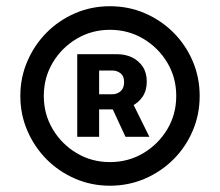

<svg xmlns="http://www.w3.org/2000/svg" viewBox="-20 -757 697 608"><path d="M328.1 -168.9Q269.5 -168.9 218 -191.2Q166.5 -213.4 127.7 -252.4Q88.9 -291.5 66.7 -343Q44.4 -394.5 44.4 -453.1Q44.4 -511.7 66.7 -563.2Q88.9 -614.7 127.7 -653.8Q166.5 -692.9 218 -715.1Q269.5 -737.3 328.1 -737.3Q387.2 -737.3 438.7 -715.1Q490.2 -692.9 529.3 -653.8Q568.4 -614.7 590.3 -563.2Q612.3 -511.7 612.3 -453.1Q612.3 -394.5 590.3 -343Q568.4 -291.5 529.3 -252.4Q490.2 -213.4 438.7 -191.2Q387.2 -168.9 328.1 -168.9ZM328.1 -243.7Q386.2 -243.7 433.8 -272Q481.4 -300.3 509.8 -347.7Q538.1 -395 538.1 -453.1Q538.1 -511.2 509.8 -558.6Q481.4 -606 433.8 -634.3Q386.2 -662.6 328.1 -662.6Q270.5 -662.6 222.9 -634.3Q175.3 -606 147 -558.6Q118.7 -511.2 118.7 -453.1Q118.7 -395.5 147 -347.9Q175.3 -300.3 222.9 -272Q270.5 -243.7 328.1 -243.7ZM377.4 -323.7 321.3 -444.8H393.1L453.1 -323.7ZM224.6 -323.7V-585.4H350.6Q377 -585.4 398.2 -575.2Q419.4 -564.9 432.1 -545.7Q444.8 -526.4 444.8 -498.5Q444.8 -470.7 431.6 -450.9Q418.5 -431.2 396.5 -420.9Q374.5 -410.6 347.7 -410.6H263.7V-458.5H335.4Q351.1 -458.5 362.1 -468.3Q373 -478 373 -497.1Q373 -516.1 361.8 -524.9Q350.6 -533.7 335.9 -533.7H293.9V-323.7Z"/></svg>

Font: Inter 18pt
Style: Bold
Weight: 700
Designer: Rasmus Andersson
Foundry: rsms
Version: Version 4.001;git-66647c0bb